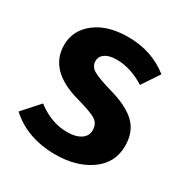

<svg xmlns="http://www.w3.org/2000/svg" viewBox="-136 -655 749 780"><g transform="rotate(30 238.5 -265.0)"><path d="M246 -546Q358 -546 438 -482L384 -401Q317 -443 252 -443Q217 -443 198 -430Q179 -417 179 -395Q179 -371 200.5 -357Q222 -343 290 -323Q374 -300 415 -261.5Q456 -223 456 -156Q456 -76 390.5 -30Q325 16 227 16Q95 16 11 -61L81 -139Q148 -87 223 -87Q263 -87 286.5 -102.5Q310 -118 310 -145Q310 -175 288 -190Q266 -205 193 -225Q36 -269 36 -388Q36 -457 93.5 -501.5Q151 -546 246 -546Z"/></g></svg>

Font: FiraGO SemiBold
Style: Regular
Weight: 600
Designer: bBox Type
Foundry: bBox Type GmbH
Version: Version 1.001;PS 001.001;hotconv 1.0.88;makeotf.lib2.5.64775